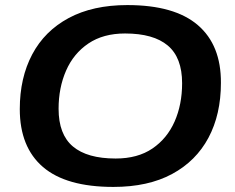

<svg xmlns="http://www.w3.org/2000/svg" viewBox="-20 -729 926 757"><path d="M427 8Q241 8 149.5 -70.5Q58 -149 58 -299Q58 -422 107 -514.5Q156 -607 251 -658Q346 -709 482 -709Q668 -709 760 -630Q852 -551 851 -402Q851 -278 802 -186Q753 -94 658.5 -43Q564 8 427 8ZM436 -104Q523 -104 581 -143.5Q639 -183 668.5 -250Q698 -317 698 -401Q698 -502 641.5 -549.5Q585 -597 473 -597Q387 -597 328.5 -557.5Q270 -518 240.5 -450.5Q211 -383 211 -300Q211 -199 267.5 -151.5Q324 -104 436 -104Z"/></svg>

Font: Georama Extended SemiBold
Style: Italic
Weight: 600
Width: 7
Italic angle: -9°
Designer: Jean-Baptiste Levee
Foundry: Production Type
Version: Version 1.000